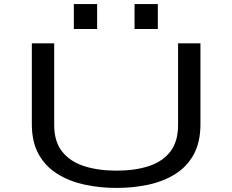

<svg xmlns="http://www.w3.org/2000/svg" viewBox="-20 -913 1140 944"><path d="M553 11Q470.5 11 395.8 -5.2Q321 -21.5 262.5 -57.8Q204 -94 170.2 -154.2Q136.5 -214.5 136.5 -302.5V-700H246.5V-298Q246.5 -217 285.5 -167.8Q324.5 -118.5 393.5 -96.2Q462.5 -74 553 -74Q643.5 -74 711.5 -96.2Q779.5 -118.5 817.5 -167.8Q855.5 -217 855.5 -298V-700H965.5V-302.5Q965.5 -214.5 932.8 -154.2Q900 -94 842.5 -57.8Q785 -21.5 710.5 -5.2Q636 11 553 11ZM343 -893H457.5V-770.5H343ZM641.5 -893H756V-770.5H641.5Z"/></svg>

Font: Trispace Expanded
Style: Regular
Weight: 400
Width: 7
Designer: Tyler Finck
Foundry: Etcetera Type Company
Version: Version 1.210; ttfautohint (v1.8.3)